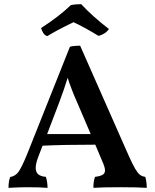

<svg xmlns="http://www.w3.org/2000/svg" viewBox="-20 -902 748 925"><path d="M687 3Q648 0 561 0Q468 0 430 3Q430 -31 438 -50Q463 -53 474.5 -60Q486 -67 486 -81Q486 -96 472 -127L439 -205Q284 -205 185 -200L165 -148Q152 -115 152 -93Q152 -73 164 -62.5Q176 -52 201 -50Q209 -26 209 3Q175 0 107 0Q78 0 21 3Q21 -28 29 -49Q55 -54 69.5 -74.5Q84 -95 109 -155L317 -677Q338 -682 366 -682L600 -152Q619 -110 631 -89.5Q643 -69 653.5 -60.5Q664 -52 680 -50Q687 -26 687 3ZM417 -256 352 -408Q325 -468 306 -527Q288 -469 265 -408L207 -256ZM178 -767Q265 -823 321 -877Q341 -882 371 -882Q427 -822 505 -762Q488 -738 455 -729Q379 -775 334 -795Q249 -754 208 -728Q196 -731 188.5 -743Q181 -755 178 -767Z"/></svg>

Font: Vollkorn SC SemiBold
Style: Regular
Weight: 600
Designer: Friedrich Althausen
Foundry: Friedrich Althausen
Version: Version 4.015